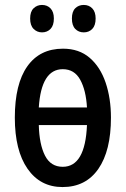

<svg xmlns="http://www.w3.org/2000/svg" viewBox="-20 -747 509 777"><path d="M429 -271Q429 -137 378 -63.5Q327 10 233 10Q143 10 91.5 -64Q40 -138 40 -271Q40 -407 90.5 -478.5Q141 -550 235 -550Q300 -550 343 -513Q386 -476 407.5 -412.5Q429 -349 429 -271ZM234 -467Q147 -467 137 -312H332Q328 -382 304.5 -424.5Q281 -467 234 -467ZM234 -72Q325 -72 332 -241H137Q139 -163 162 -117.5Q185 -72 234 -72ZM102 -672Q102 -700 116 -713.5Q130 -727 150 -727Q171 -727 184.5 -713Q198 -699 198 -672Q198 -644 184.5 -630Q171 -616 150 -616Q130 -616 116 -630Q102 -644 102 -672ZM271 -672Q271 -700 284.5 -713.5Q298 -727 319 -727Q340 -727 353.5 -713Q367 -699 367 -672Q367 -644 353.5 -630Q340 -616 319 -616Q298 -616 284.5 -630Q271 -644 271 -672Z"/></svg>

Font: Noto Sans ExtraCondensed Medium
Style: Regular
Weight: 500
Width: 2
Designer: Monotype Design Team
Foundry: Monotype Imaging Inc.
Version: Version 2.013; ttfautohint (v1.8.4.7-5d5b)